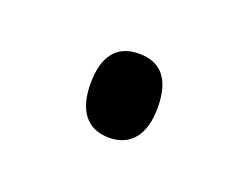

<svg xmlns="http://www.w3.org/2000/svg" viewBox="-37 -450 276 215"><g transform="rotate(20 101.5 -343.0)"><path d="M62 -343C62 -312 75 -293 102 -293C127 -293 142 -310 142 -343C142 -377 128 -393 102 -393C74 -393 62 -374 62 -343Z"/></g></svg>

Font: Noto Sans Armenian ExtraCondensed Light
Style: Regular
Weight: 300
Width: 2
Designer: Monotype Design Team
Foundry: Monotype Imaging Inc.
Version: Version 2.008